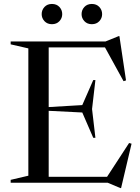

<svg xmlns="http://www.w3.org/2000/svg" viewBox="-20 -925 710 972"><path d="M34 0V-14.5L123.5 -35.5V-680L34 -700.5V-715H514L580.5 -742H584.5L618 -518L605.5 -514L511.5 -685H226.5V-383L396.5 -393L452 -519.5H463L446 -373L463 -227.5H452L396.5 -355.5L226.5 -364V-30H522L633.5 -201L646 -197.5L593 27H589L525 0ZM243 -802.5Q219.5 -802.5 205.2 -817.8Q191 -833 191 -853.5Q191 -874.5 205.2 -889.8Q219.5 -905 243 -905Q266.5 -905 280.8 -889.8Q295 -874.5 295 -853.5Q295 -833 280.8 -817.8Q266.5 -802.5 243 -802.5ZM445 -802.5Q421.5 -802.5 407.2 -817.8Q393 -833 393 -853.5Q393 -874.5 407.2 -889.8Q421.5 -905 445 -905Q468.5 -905 482.8 -889.8Q497 -874.5 497 -853.5Q497 -833 482.8 -817.8Q468.5 -802.5 445 -802.5Z"/></svg>

Font: Newsreader 72pt
Style: Regular
Weight: 400
Designer: Hugues Gentile
Foundry: Production Type
Version: Version 1.003; ttfautohint (v1.8.3)